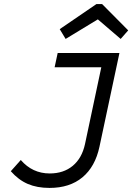

<svg xmlns="http://www.w3.org/2000/svg" viewBox="-20 -910 649 942"><path d="M223 12Q162 12 116.5 -7.5Q71 -27 33 -70L82 -125Q139 -59 224 -59Q292 -59 337 -96.5Q382 -134 397 -203L477 -580H248L263 -650H566L468 -190Q447 -92 384.5 -40Q322 12 223 12ZM302 -719 273 -767 453 -890H481L609 -761L572 -719L460 -815Z"/></svg>

Font: Sometype Mono
Style: Italic
Weight: 400
Italic angle: -12°
Monospace: yes
Designer: Ryoichi Tsunekawa
Foundry: Dharma Type
Version: Version 1.000; ttfautohint (v1.8.3)